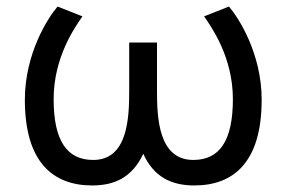

<svg xmlns="http://www.w3.org/2000/svg" viewBox="-20 -554 876 587"><path d="M375 -424V-277C375 -194 371 -65 265 -65C185 -65 144 -123 144 -251C144 -380 210 -472 232 -504L156 -534C126 -499 56 -390 56 -249C56 -58 142 13 262 13C332 13 385 -13 418 -84C450 -13 504 13 574 13C694 13 780 -58 780 -249C780 -390 710 -499 680 -534L604 -504C626 -472 692 -380 692 -251C692 -123 651 -65 571 -65C464 -65 460 -195 460 -277V-424Z"/></svg>

Font: Repo
Style: Regular
Weight: 400
Designer: Stefan Peev
Foundry: Context Ltd
Version: Version 0.000